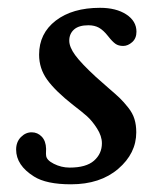

<svg xmlns="http://www.w3.org/2000/svg" viewBox="-20 -460 387 494"><path d="M98.6 -77.1Q98.6 -74.7 98.4 -69.3Q98.1 -64 98.6 -60.5Q99.1 -48.3 118.4 -38.6Q137.7 -28.8 159.2 -28.8Q201.7 -28.8 221.9 -46.6Q242.2 -64.5 242.2 -91.3Q242.2 -109.9 229.7 -129.4Q217.3 -148.9 203.9 -160.9Q190.4 -172.9 168 -189.9Q122.6 -225.6 101.6 -254.6Q80.6 -283.7 80.6 -319.3Q80.6 -374 123.5 -407Q166.5 -439.9 237.3 -439.9Q278.8 -439.9 304.9 -422.9Q331.1 -405.8 331.1 -378.4Q331.1 -361.3 320.1 -351.6Q309.1 -341.8 296.9 -341.8Q284.7 -341.8 276.9 -347.4Q269 -353 258.3 -366.7Q246.1 -382.3 234.6 -388.7Q223.1 -395 207.5 -395Q182.6 -395 170.4 -384Q158.2 -373 158.2 -355.5Q158.2 -338.9 173.6 -317.9Q189 -296.9 226.6 -262.2Q238.8 -251 259 -233.6Q279.3 -216.3 288.8 -207Q298.3 -197.8 309.8 -183.3Q321.3 -168.9 325.9 -153.8Q330.6 -138.7 330.6 -119.6Q330.6 -65.4 284.2 -25.6Q237.8 14.2 162.6 14.2Q99.1 14.2 67.4 -5.9Q21.5 -34.7 21.5 -75.2Q21.5 -94.7 33.7 -107.2Q45.9 -119.6 61.5 -119.6Q76.7 -119.6 87.4 -108.4Q98.1 -97.2 98.6 -77.1Z"/></svg>

Font: Cooper* Medium
Style: Italic
Weight: 500
Italic angle: -7°
Designer: Owen Earl
Foundry: indestructible type*
Version: Version 0.001